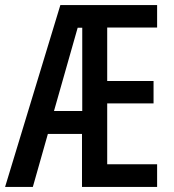

<svg xmlns="http://www.w3.org/2000/svg" viewBox="-23 -734 682 754"><path d="M594 0H299V-208H165L106 0H-3L214 -714H594V-626H398V-416H580V-328H398V-89H594ZM189 -298H300V-625H282Z"/></svg>

Font: Noto Sans Lao Looped ExtraCondensed Medium
Style: Regular
Weight: 500
Width: 2
Designer: Mark Frömberg, Ben Mitchell
Foundry: The Fontpad Ltd
Version: Version 1.002; ttfautohint (v1.8.4.7-5d5b)